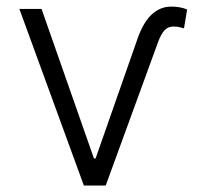

<svg xmlns="http://www.w3.org/2000/svg" viewBox="-20 -573 638 593"><path d="M108.3 -545.5 270.2 -83.5H275.2L402.3 -446.4Q420.1 -500.4 446.7 -526.5Q473.4 -552.6 508.9 -552.6Q537.3 -552.6 557.9 -543.7L548.3 -485.4Q546.2 -485.8 536.9 -488.5Q527.7 -491.1 516 -491.1Q498.9 -491.1 488.1 -479.4Q477.3 -467.7 468.4 -443.5L306.5 0H239L39.8 -545.5Z"/></svg>

Font: DeltaSans Light
Style: Regular
Weight: 300
Designer: Rasmus Andersson
Foundry: rsms
Version: Version 3.012